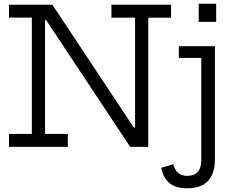

<svg xmlns="http://www.w3.org/2000/svg" viewBox="-20 -777 1255 1016"><path d="M668.9 0 170.2 -752H257.2L755.9 0ZM27.6 -683.9V-752H256.6L255.6 -670.5H218.2V-68.4H338.8V0H27.6V-68.4H148.5V-683.9ZM569.7 -683.6V-752H885.4V-683.6H764.5V0H669.9L643.4 -102.4H694.8V-683.6ZM926.4 -532.5H1117.2V69.6Q1117.2 140.6 1081 179.9Q1044.8 219.3 970.7 219.3Q908.7 219.3 876.1 191.2Q843.4 163.1 832.9 111.1L897.1 92.1Q905.3 123 922.8 138.2Q940.3 153.5 971.3 153.5Q1006.7 153.5 1026 132.8Q1045.2 112.1 1045.2 69.6V-470.6H926.4ZM1031.6 -757.2H1123.9V-661.3H1031.6Z"/></svg>

Font: Hepta Slab ExtraLight
Style: Regular
Weight: 200
Designer: Michael LaGattuta
Foundry: Michael LaGattuta
Version: Version 1.100